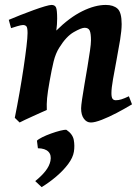

<svg xmlns="http://www.w3.org/2000/svg" viewBox="-20 -477 567 779"><path d="M515.6 -53.7Q486.3 -36.1 453.9 -19Q421.4 -2 393.1 9Q364.7 20 348.6 20Q331.5 20 320.3 4.6Q309.1 -10.7 309.1 -37.1Q309.1 -47.4 313 -74.2Q316.9 -101.1 323 -136.2Q329.1 -171.4 335 -206.8Q340.8 -242.2 345 -270.8Q349.1 -299.3 349.1 -312.5Q349.1 -341.3 344 -352.8Q338.9 -364.3 323.2 -364.3Q310.1 -364.3 279.3 -346.7Q248.5 -329.1 220.2 -283.2Q205.6 -260.3 197.5 -227.3Q189.5 -194.3 181.2 -147Q173.3 -103.5 171.1 -78.9Q168.9 -54.2 169.9 -30.8Q163.1 -27.8 147.7 -21Q132.3 -14.2 114.3 -5.9Q96.2 2.4 80.8 9.5Q65.4 16.6 59.6 20L40 1Q49.8 -47.4 59.1 -100.3Q68.4 -153.3 75.7 -202.1Q83 -251 87.4 -288.3Q91.8 -325.7 91.8 -342.8Q91.8 -365.2 86.9 -370.4Q82 -375.5 73.2 -375.5Q66.4 -375.5 49.6 -370.6Q32.7 -365.7 24.9 -362.8L15.6 -396.5Q36.1 -405.3 62.7 -415.8Q89.4 -426.3 115.5 -435.8Q141.6 -445.3 161.6 -451.2Q181.6 -457 189 -457Q202.6 -457 207.3 -446.8Q211.9 -436.5 211.9 -401.9Q211.9 -378.4 208.5 -353Q261.7 -405.8 313.5 -431.4Q365.2 -457 409.2 -457Q439.9 -457 456.8 -441.9Q473.6 -426.8 473.6 -379.4Q473.6 -354 467.3 -315.2Q460.9 -276.4 452.9 -234.1Q444.8 -191.9 438.5 -155.5Q432.1 -119.1 432.1 -99.1Q432.1 -82.5 436.5 -76.4Q440.9 -70.3 449.7 -70.3Q460.9 -70.3 472.7 -74Q484.4 -77.6 502.9 -86.4ZM279.8 138.7Q275.9 162.6 256.6 188.5Q237.3 214.4 208.7 238.8Q180.2 263.2 148.9 282.2L123 257.8Q148.9 236.8 164.6 216.8Q180.2 196.8 184.6 176.3Q189.5 151.9 176.3 138.4Q163.1 125 133.8 124.5L129.9 93.8Q135.3 87.9 151.4 79.8Q167.5 71.8 187.3 64.7Q207 57.6 224.4 53.2Q241.7 48.8 249.5 49.8Q274.9 66.9 279.3 90.6Q283.7 114.3 279.8 138.7Z"/></svg>

Font: Gentium Plus
Style: Bold Italic
Weight: 700
Italic angle: -8°
Designer: Victor Gaultney, Annie Olsen, Iska Routamaa, Becca Hirsbrunner
Foundry: SIL International
Version: Version 6.101